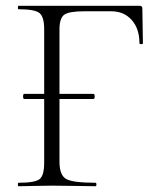

<svg xmlns="http://www.w3.org/2000/svg" viewBox="-20 -645 550 665"><path d="M473 -616 475 -495Q475 -492 469 -492Q463 -492 463 -495Q463 -546 436 -576Q409 -606 365 -606H273Q219 -606 202.5 -594Q186 -582 186 -543V-320H303Q308 -320 308 -311Q308 -302 303 -302H186V-85Q186 -39 208.5 -25.5Q231 -12 311 -12Q314 -12 314 -6Q314 0 311 0Q292 0 242 -1Q192 -2 160 -2Q137 -2 98 -1Q59 0 44 0Q42 0 42 -6Q42 -12 44 -12Q101 -12 117 -24.5Q133 -37 133 -81V-302H64Q60 -302 60 -311Q60 -320 64 -320H133V-544Q133 -587 116.5 -600Q100 -613 44 -613Q42 -613 42 -619Q42 -625 44 -625H463Q473 -625 473 -616Z"/></svg>

Font: t
Style: Regular
Weight: 300
Designer: Christian Thalmann (Catharsis Fonts)
Version: Version 1.000;PS 002.000;hotconv 1.0.88;makeotf.lib2.5.64775